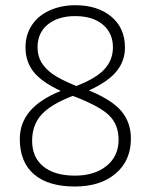

<svg xmlns="http://www.w3.org/2000/svg" viewBox="-20 -694 570 724"><path d="M264.2 -674.3Q348.1 -674.3 399.7 -631.3Q451.2 -588.4 451.2 -514.6Q451.2 -463.9 419.2 -424.8Q387.2 -385.7 315.4 -353Q402.8 -316.9 438.2 -274.4Q473.6 -231.9 473.6 -170.9Q473.6 -88.9 416.3 -39.8Q358.9 9.3 262.2 9.3Q162.1 9.3 108.4 -36.6Q54.7 -82.5 54.7 -169.9Q54.7 -229.5 92.5 -274.4Q130.4 -319.3 209 -351.1Q136.2 -385.3 106.2 -423.6Q76.2 -461.9 76.2 -515.6Q76.2 -563 100.1 -599.1Q124 -635.3 167.5 -654.8Q210.9 -674.3 264.2 -674.3ZM101.1 -163.1Q101.1 -100.6 143.6 -66.2Q186 -31.7 262.2 -31.7Q336.4 -31.7 381.8 -68.4Q427.2 -105 427.2 -167.5Q427.2 -223.6 391.6 -258.8Q356 -293.9 254.4 -332.5Q170.9 -300.3 136 -261.2Q101.1 -222.2 101.1 -163.1ZM263.2 -633.3Q199.2 -633.3 160.4 -601.8Q121.6 -570.3 121.6 -515.6Q121.6 -483.9 135.7 -459.7Q149.9 -435.5 177 -415.8Q204.1 -396 267.6 -369.6Q341.3 -397.9 373.5 -432.6Q405.8 -467.3 405.8 -515.6Q405.8 -569.8 367.4 -601.6Q329.1 -633.3 263.2 -633.3Z"/></svg>

Font: Bpm'online Open Sans Light
Style: Regular
Weight: 300
Foundry: Ascender Corporation
Version: Version 1.10